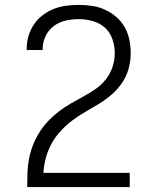

<svg xmlns="http://www.w3.org/2000/svg" viewBox="-20 -763 640 783"><path d="M91 0V-1Q91 -30 92 -59Q93 -88 98.5 -116.5Q104 -145 115 -172.5Q126 -200 141.5 -224.5Q157 -249 177 -270Q197 -291 220 -308.5Q243 -326 268 -340.5Q293 -355 319 -369Q345 -383 369 -399.5Q393 -416 411 -438.5Q429 -461 438.5 -489Q448 -517 448 -546Q448 -575 438.5 -603Q429 -631 408 -650Q387 -669 358.5 -677Q330 -685 301 -685Q274 -685 247.5 -679Q221 -673 199.5 -657Q178 -641 166 -616Q154 -591 154 -564V-559H89V-566Q89 -592 96.5 -617Q104 -642 118.5 -663.5Q133 -685 154 -701Q175 -717 199 -726.5Q223 -736 249 -739.5Q275 -743 301 -743Q328 -743 355.5 -739Q383 -735 408 -723.5Q433 -712 454 -694Q475 -676 488.5 -652Q502 -628 507.5 -601Q513 -574 513 -546Q513 -514 504.5 -483Q496 -452 478 -425.5Q460 -399 436 -378Q412 -357 385 -340.5Q358 -324 330 -308Q302 -292 276.5 -273Q251 -254 229 -230.5Q207 -207 191.5 -179.5Q176 -152 167.5 -121Q159 -90 157 -58H509V0Z"/></svg>

Font: Iosevka Light Extended
Style: Regular
Weight: 300
Width: 7
Monospace: yes
Designer: Belleve Invis
Foundry: Belleve Invis
Version: Version 32.5.0; ttfautohint (v1.8.4)